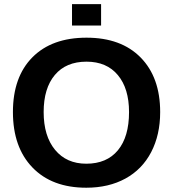

<svg xmlns="http://www.w3.org/2000/svg" viewBox="-20 -876 818 906"><path d="M735.8 -347.2Q735.8 -239.7 693.4 -158.2Q650.9 -76.7 571.8 -33.4Q492.7 9.8 387.2 9.8Q225.1 9.8 133.1 -85.7Q41 -181.2 41 -347.2Q41 -512.7 132.8 -605.5Q224.6 -698.2 388.2 -698.2Q551.8 -698.2 643.8 -604.5Q735.8 -510.7 735.8 -347.2ZM588.9 -347.2Q588.9 -458.5 536.1 -521.7Q483.4 -585 388.2 -585Q291.5 -585 238.8 -522.2Q186 -459.5 186 -347.2Q186 -233.9 240 -168.7Q293.9 -103.5 387.2 -103.5Q483.9 -103.5 536.4 -167Q588.9 -230.5 588.9 -347.2ZM319.8 -755.4V-856.4H457V-755.4Z"/></svg>

Font: Arial
Style: Bold
Weight: 700
Designer: Steve Matteson
Foundry: Ascender Corporation
Version: Version 2.00.3